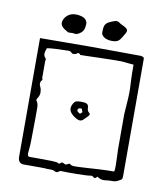

<svg xmlns="http://www.w3.org/2000/svg" viewBox="-68 -613 590 677"><g transform="rotate(10 226.5 -274.5)"><path d="M172 4Q167 1 159.5 1Q152 1 144 1Q140 0 121.5 0Q103 0 84.5 0Q66 0 61 0Q42 0 40 -21V-449Q79 -449 126.5 -449.5Q174 -450 224 -450Q274 -450 319.5 -449.5Q365 -449 399 -449Q404 -449 408.5 -447Q413 -445 413 -440V-23Q413 -19 412.5 -14.5Q412 -10 410 -8Q403 -4 396.5 -0.5Q390 3 383 3Q366 3 352 5Q338 7 324 -3Q317 7 311 1.5Q305 -4 298 -2Q295 -1 281.5 -0.5Q268 0 250.5 0.5Q233 1 218.5 0.5Q204 0 198 0Q191 -1 185.5 4Q180 9 172 4ZM249 -25Q257 -25 278 -26.5Q299 -28 326.5 -29.5Q354 -31 379 -31Q381 -35 381 -52Q381 -69 380 -87Q379 -105 379 -109V-236Q382 -276 383 -295.5Q384 -315 383.5 -327.5Q383 -340 382 -358.5Q381 -377 381 -414Q378 -414 363.5 -415.5Q349 -417 338 -418Q335 -418 313.5 -418Q292 -418 264.5 -417Q237 -416 215.5 -415.5Q194 -415 190 -415Q184 -424 178 -418.5Q172 -413 161 -415Q154 -423 147 -422.5Q140 -422 132 -422Q121 -422 101 -421Q81 -420 70 -418Q66 -408 65 -399.5Q64 -391 70 -384Q72 -383 73 -379Q74 -375 72 -374V-312Q75 -307 73 -304Q63 -294 71 -279Q73 -275 74 -270Q75 -265 75 -260Q75 -249 68 -239Q63 -232 67 -228Q73 -220 73 -205Q73 -194 73 -169.5Q73 -145 72.5 -121Q72 -97 72 -86Q72 -79 71.5 -71Q71 -63 69 -42Q69 -30 76 -30Q88 -30 111 -30Q134 -30 155 -29.5Q176 -29 179 -26Q183 -23 187 -27Q192 -32 196 -30Q200 -28 204 -26Q208 -25 213.5 -28.5Q219 -32 221 -30Q228 -25 235 -25Q242 -25 249 -25ZM241 -193Q231 -183 216.5 -191Q202 -199 195 -208Q189 -216 189 -224Q189 -232 194.5 -241.5Q200 -251 207 -252Q218 -254 233.5 -252.5Q249 -251 249 -236Q249 -225 256 -220Q263 -215 255 -207ZM228 -213 232 -217Q234 -219 232 -220Q230 -221 230 -225Q230 -229 226 -229.5Q222 -230 219 -229Q214 -227 214 -221Q214 -218 216 -217Q218 -215 221.5 -212.5Q225 -210 228 -213ZM293 -483Q262 -483 253 -502Q252 -509 253.5 -523.5Q255 -538 268 -545Q278 -550 288 -553.5Q298 -557 305 -552Q310 -548 317 -545Q324 -542 330 -538Q342 -531 335 -519Q328 -506 320 -494.5Q312 -483 293 -483ZM141 -486Q135 -485 130 -488.5Q125 -492 118 -496Q106 -505 106 -516Q107 -530 119 -541.5Q131 -553 150 -553Q164 -553 175.5 -548.5Q187 -544 191 -533Q193 -528 190.5 -513Q188 -498 174 -490Q165 -484 157.5 -485.5Q150 -487 141 -486Z"/></g></svg>

Font: Sankofa Display
Style: Regular
Weight: 400
Designer: Batsirai Madzonga
Foundry: Batsirai Madzonga
Version: Version 1.000; ttfautohint (v1.8.4.7-5d5b)